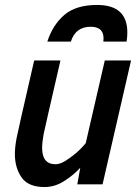

<svg xmlns="http://www.w3.org/2000/svg" viewBox="-20 -744 549 775"><path d="M160 11Q94 11 67 -28Q40 -67 40 -123Q40 -149 47 -187Q51 -209 118 -500H224Q159 -218 156 -202Q150 -168 150 -147Q150 -82 203 -81Q222 -81 243 -94Q264 -107 284.5 -124Q305 -141 326 -166L403 -500H509L394 0H292L304 -67Q279 -39 240.5 -14Q202 11 160 11ZM491 -576H397L398 -589Q398 -636 346 -636Q285 -636 266 -576H171Q193 -644 240 -684Q287 -724 372 -724Q494 -724 494 -613Q494 -596 491 -576Z"/></svg>

Font: Storia Sans SemiBold
Style: Italic
Weight: 600
Italic angle: -13°
Designer: Campivisivi
Foundry: Accademia di Belle Arti di Urbino and students of MA course of Visual design
Version: Version 60.001;May 25, 2020;FontCreator 12.0.0.2522 64-bit